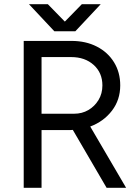

<svg xmlns="http://www.w3.org/2000/svg" viewBox="-20 -895 666 915"><path d="M93 0V-700H321Q389 -700 441.5 -673Q494 -646 523.5 -598Q553 -550 553 -488Q553 -419 513.5 -367.5Q474 -316 410 -292L581 0H488L327 -276Q320 -275 313 -275Q306 -275 299 -275H178V0ZM178 -353H333Q371 -353 401 -370.5Q431 -388 449.5 -418.5Q468 -449 468 -488Q468 -548 426.5 -585.5Q385 -623 319 -623H178ZM245 -746V-747L370 -875H460L339 -746ZM239 -746 118 -875H208L333 -747V-746Z"/></svg>

Font: Figtree
Style: Regular
Weight: 400
Designer: Erik Kennedy
Foundry: Erik Kennedy
Version: Version 2.002